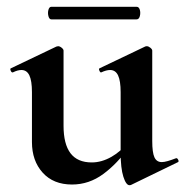

<svg xmlns="http://www.w3.org/2000/svg" viewBox="-20 -531 546 565"><path d="M192 12Q137 12 105.5 -23Q74 -58 74 -113V-260Q74 -293 66.5 -309Q59 -325 43 -325Q32 -325 18 -318Q14 -317 11.5 -323Q9 -329 12 -330L146 -394Q149 -395 151 -395Q156 -395 161.5 -390.5Q167 -386 167 -382V-161Q167 -107 187.5 -80Q208 -53 250 -53Q279 -53 308 -69.5Q337 -86 354 -111L360 -99Q326 -50 284 -19Q242 12 192 12ZM428 -382V-116Q428 -82 434.5 -68Q441 -54 456 -54Q463 -54 473.5 -57Q484 -60 497 -65Q501 -67 504 -61.5Q507 -56 504 -54L366 13Q364 14 361 14Q351 14 343 -11Q335 -36 335 -82V-260Q335 -293 327.5 -309Q320 -325 304 -325Q293 -325 278 -318Q275 -317 272.5 -323Q270 -329 273 -330L407 -394Q409 -395 412 -395Q417 -395 422.5 -390.5Q428 -386 428 -382ZM131 -474Q125 -474 122.5 -483.5Q120 -493 122.5 -502Q125 -511 131 -511H382Q389 -511 391.5 -502Q394 -493 391.5 -483.5Q389 -474 382 -474Z"/></svg>

Font: Cormorant Infant Light
Style: Bold
Weight: 700
Version: Version 4.001